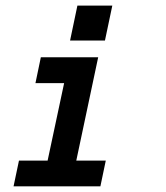

<svg xmlns="http://www.w3.org/2000/svg" viewBox="-20 -657 586 677"><path d="M350.1 -514.2H227.1L252.9 -637.2H376ZM334 0H27.8L46.9 -90.8H147.9L206.1 -363.8H105L124 -455.1H326.2L249 -90.8H353Z"/></svg>

Font: Anonymous Pro
Style: Bold Italic
Weight: 700
Italic angle: -12°
Monospace: yes
Designer: Mark Simonson
Version: Version 1.003